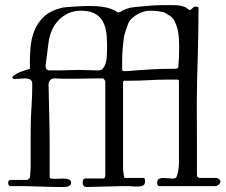

<svg xmlns="http://www.w3.org/2000/svg" viewBox="-20 -732 890 755"><path d="M400.9 -561Q400.9 -589.4 396.5 -613Q392.1 -636.7 380.6 -653.8Q369.1 -670.9 349.1 -680.4Q329.1 -689.9 297.9 -689.9Q270.5 -689.9 248.5 -679.7Q226.6 -669.4 210.2 -652.3Q193.8 -635.3 183.8 -612.5Q173.8 -589.8 170.9 -564.5Q170.4 -561 168.7 -547.9Q167 -534.7 165 -519.5Q163.1 -504.4 161.4 -491.2Q159.7 -478 159.2 -474.6Q159.2 -466.8 161.6 -462.2Q164.1 -457.5 170.9 -455.1H210.4Q231.4 -455.1 251.2 -456.1Q271 -457 291.5 -457Q310.5 -457 329.3 -456.1Q348.1 -455.1 366.7 -455.1Q378.4 -455.1 385 -462.9Q391.6 -470.7 395.3 -482.7Q398.9 -494.6 399.9 -508.8Q400.9 -522.9 400.9 -535.6ZM460.4 -458Q460.4 -453.6 463.9 -452.9Q467.3 -452.1 469.2 -452.1Q476.1 -452.1 492.2 -453.1Q508.3 -454.1 524.9 -456.1Q535.2 -456.5 549.3 -457.5Q563.5 -458.5 579.6 -459.5Q595.7 -460.4 613 -460.9Q630.4 -461.4 647.5 -461.4H666Q671.4 -461.4 674.6 -462.2Q677.7 -462.9 681.2 -467.3Q683.1 -489.3 683.8 -510Q684.6 -530.8 684.6 -551.8Q684.6 -564.9 683.3 -582.8Q682.1 -600.6 678 -617.9Q673.8 -635.3 665.8 -650.1Q657.7 -665 644 -672.4Q639.2 -675.3 636.5 -677Q633.8 -678.7 631.6 -679.9Q629.4 -681.2 627.7 -681.9Q626 -682.6 623 -684.1Q606 -687.5 594.2 -688.7Q582.5 -689.9 567.9 -689.9Q557.6 -689.9 545.2 -686.3Q532.7 -682.6 521 -676Q509.3 -669.4 499.8 -660.9Q490.2 -652.3 485.4 -642.1Q483.9 -638.7 481 -630.6Q478 -622.6 475.1 -613.8Q472.2 -605 470 -597.2Q467.8 -589.4 467.3 -586.4Q464.4 -564 462.4 -541Q460.4 -518.1 460.4 -496.1ZM21.5 0Q15.6 -1 13.9 -4.6Q12.2 -8.3 12.2 -13.7Q12.2 -17.6 14.2 -21Q16.1 -24.4 21.5 -24.4H87.9L97.7 -32.7Q97.7 -33.2 98.1 -38.6Q98.6 -43.9 99.1 -51.3Q99.6 -58.6 100.1 -65.9Q100.6 -73.2 100.6 -77.6V-219.7Q100.6 -265.1 103.8 -309.8Q106.9 -354.5 106.9 -400.4Q106.9 -415 98.6 -419.4Q90.3 -423.8 78.6 -423.8Q74.7 -423.8 69.3 -423.3Q64 -422.9 58.1 -422.6Q52.2 -422.4 46.4 -421.9Q40.5 -421.4 36.6 -421.4Q35.2 -421.4 33.4 -421.6Q31.7 -421.9 30.8 -423.3Q28.8 -424.8 28.8 -428.2Q28.8 -430.2 29.8 -430.7Q36.1 -437.5 45.7 -442.4Q55.2 -447.3 64.9 -450.9Q74.7 -454.6 83.5 -457.3Q92.3 -460 97.7 -461.4Q96.7 -502 99.6 -540.5Q102.5 -579.1 115.2 -611.3Q127.9 -643.6 154.1 -667.5Q180.2 -691.4 225.6 -702.1Q230.5 -703.1 244.1 -704.1Q257.8 -705.1 273.2 -706.1Q288.6 -707 302 -707.8Q315.4 -708.5 320.3 -708.5Q335.9 -708.5 352.1 -708Q368.2 -707.5 384 -705.1Q399.9 -702.6 414.6 -697.8Q429.2 -692.9 441.9 -684.1Q442.9 -683.6 444.1 -683.6Q445.3 -683.6 446.3 -683.6Q452.6 -683.6 456.1 -687Q459.5 -690.4 467.3 -692.9Q468.8 -693.8 472.4 -695.3Q476.1 -696.8 480.5 -698.2Q484.9 -699.7 489 -700.7Q493.2 -701.7 494.6 -702.1Q500.5 -703.1 514.6 -704.6Q528.8 -706.1 544.9 -707.5Q561 -709 575.4 -710Q589.8 -710.9 595.7 -711.4Q596.2 -711.4 600.3 -711.4Q604.5 -711.4 609.9 -711.7Q615.2 -711.9 621.1 -711.9Q627 -711.9 630.4 -711.9H655.8Q665.5 -711.9 674.8 -711.4Q684.1 -710.9 692.9 -708.5Q694.3 -708.5 697 -707.8Q699.7 -707 702.6 -706.1Q705.6 -705.1 708 -704.1Q710.4 -703.1 711.4 -702.1Q712.4 -702.1 717.3 -697.8Q722.2 -693.4 724.1 -692.9H726.1Q729 -692.9 731.4 -694.8Q733.9 -696.8 736.3 -699.5Q738.8 -702.1 741.5 -704.1Q744.1 -706.1 748 -706.1Q752 -706.1 756.3 -705.1Q760.7 -704.1 760.7 -698.7Q760.7 -653.3 759.8 -604.2Q758.8 -555.2 757.6 -507.6Q756.3 -460 755.1 -415.8Q753.9 -371.6 753.9 -336.4Q753.9 -318.8 753.9 -295.7Q753.9 -272.5 754.2 -238.8Q754.4 -205.1 754.4 -158.2Q754.4 -111.3 754.4 -45.4Q754.4 -32.2 768.1 -32.2H830.6Q835.9 -32.2 841.3 -27.6Q846.7 -22.9 846.7 -18.6Q846.7 -12.2 840.1 -6.1Q833.5 0 823.7 0H607.4Q600.6 -1 599.4 -5.6Q598.1 -10.3 598.1 -14.2Q598.1 -25.4 605.5 -28.8Q612.8 -32.2 623 -32.2Q631.3 -32.2 640.6 -31Q649.9 -29.8 657.7 -29.8Q664.1 -29.8 668.7 -31.2Q673.3 -32.7 674.3 -37.1Q679.7 -49.8 681.6 -64.2Q683.6 -78.6 683.6 -92.8V-410.6Q683.6 -416 682.6 -417.5Q681.6 -418.9 675.3 -418.9H636.2Q600.1 -418.9 564 -416.7Q527.8 -414.6 491.2 -414.6H469.7Q467.8 -414.6 465.8 -413.1Q463.9 -411.6 463.9 -410.6V-67.4Q463.9 -65.9 464.4 -62.3Q464.8 -58.6 465.3 -54.2Q465.8 -49.8 466.6 -45.7Q467.3 -41.5 467.3 -39.6Q467.3 -38.6 468.3 -35.4Q469.2 -32.2 469.7 -32.2H543.5Q548.8 -32.2 549.6 -26.6Q550.3 -21 550.3 -18.6Q550.3 -5.4 541.5 -2Q532.7 1.5 521.5 1.5H507.8Q507.8 1.5 505.4 1.2Q502.9 1 500.2 0.7Q497.6 0.5 494.9 0.2Q492.2 0 491.7 0H465.8H455.6L320.3 3.4Q313.5 3.4 309.3 -1Q305.2 -5.4 305.2 -11.7Q305.2 -18.6 307.1 -24.4Q309.1 -30.3 317.9 -30.3H387.2Q391.1 -30.3 392.6 -34.4Q394 -38.6 394 -43.9V-195.8V-336.4V-412.1Q391.1 -419.9 384.8 -423.8H371.1Q346.7 -423.8 323.7 -423.1Q300.8 -422.4 275.9 -422.4H228.5Q227.1 -422.4 221.9 -422.6Q216.8 -422.9 210.7 -423.1Q204.6 -423.3 199 -423.6Q193.4 -423.8 191.9 -423.8Q183.1 -423.8 177 -416.3Q170.9 -408.7 170.9 -399.4Q171.9 -338.9 173.6 -280.5Q175.3 -222.2 175.3 -163.1V-34.7Q176.3 -30.8 181.6 -29.8Q187 -28.8 194.3 -28.8Q202.1 -28.8 211.2 -29.3Q220.2 -29.8 228.5 -29.8Q241.2 -29.8 250.5 -26.6Q259.8 -23.4 259.8 -13.7Q259.8 -8.3 256.6 -4.9Q253.4 -1.5 249 0.5Q244.6 2.4 239.5 2.9Q234.4 3.4 230 3.4Q177.2 3.4 126 1.2Q74.7 -1 21.5 0Z"/></svg>

Font: IM FELL French Canon
Style: Regular
Weight: 400
Designer: Igino Marini
Foundry: Igino Marini,
Version: 3.00